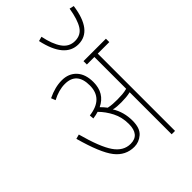

<svg xmlns="http://www.w3.org/2000/svg" viewBox="-262 -963 1047 1047"><g transform="rotate(-45 261.5 -439.0)"><path d="M497 -878Q485 -805 462 -768.5Q439 -732 393 -732Q348 -732 321 -770.5Q294 -809 280 -878L254 -871Q290 -706 394 -706Q500 -706 523 -872ZM432 0V-596H521V-622H348V-596H406V-351Q388 -346 369.5 -344.5Q351 -343 331 -343Q316 -343 297.5 -344Q279 -345 262 -349Q250 -365 233 -382Q306 -417 306 -503Q306 -564 274.5 -598Q243 -632 190 -632Q138 -632 80 -604L90 -579Q141 -606 188 -606Q279 -606 279 -504Q279 -402 163 -388L165 -363Q188 -366 207 -372Q238 -341 259.5 -299Q281 -257 281 -205Q281 -121 211 -121Q156 -121 119 -174.5Q82 -228 47 -357L21 -350Q61 -205 104 -150Q147 -95 214 -95Q250 -95 279 -120Q308 -145 308 -203Q308 -270 275 -323Q288 -319 304 -318Q320 -317 336 -317Q352 -317 370.5 -318.5Q389 -320 406 -324V0Z"/></g></svg>

Font: Noto Sans Devanagari Extra Condensed Thin
Style: Regular
Weight: 250
Width: 2
Designer: Monotype Design Team
Foundry: Monotype Imaging Inc.
Version: 1.000